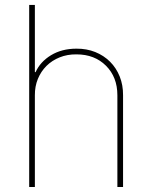

<svg xmlns="http://www.w3.org/2000/svg" viewBox="-20 -747 608 767"><path d="M471.6 0H448.9V-366.5Q448.9 -438.9 403.4 -484.4Q358 -529.8 285.5 -529.8Q248.9 -530.2 218.4 -517.9Q187.9 -505.7 165.7 -483.7Q143.5 -461.6 131.2 -431.6Q119 -401.6 119.3 -366.5V0H96.6V-727.3H119.3V-458.8H122.2Q140.6 -500 183.6 -526.3Q226.9 -552.6 285.5 -552.6Q326.3 -552.9 360.6 -539.1Q394.9 -525.2 419.7 -500.4Q444.6 -475.5 458.3 -441.2Q471.9 -407 471.6 -366.5Z"/></svg>

Font: Linik Sans Thin
Style: Regular
Weight: 100
Designer: Fonts by Rasmus Andersson / Changes by Cristiano Sobral with parts from Marc Monis
Foundry: rsms
Version: Version 3.020; ttfautohint (v1.6)